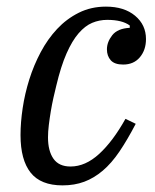

<svg xmlns="http://www.w3.org/2000/svg" viewBox="-20 -548 468 580"><path d="M169 12Q103 12 72.5 -26.5Q42 -65 42 -140Q42 -178 48.5 -221.5Q55 -265 68.5 -308Q82 -351 103 -390.5Q124 -430 152.5 -460.5Q181 -491 218 -509.5Q255 -528 300 -528Q355 -528 388 -500.5Q421 -473 421 -430Q421 -397 402.5 -375Q384 -353 352 -353Q326 -353 314.5 -366Q303 -379 303 -399Q303 -421 319 -441.5Q335 -462 372 -464V-471Q349 -488 304 -488Q280 -488 258.5 -479Q237 -470 217.5 -447.5Q198 -425 181 -386.5Q164 -348 150 -289Q146 -273 141.5 -253Q137 -233 133.5 -212Q130 -191 127.5 -170.5Q125 -150 125 -133Q125 -92 141.5 -68.5Q158 -45 193 -45Q238 -45 279.5 -83Q321 -121 359 -189L390 -174Q365 -126 341 -90.5Q317 -55 290.5 -32.5Q264 -10 234.5 1Q205 12 169 12Z"/></svg>

Font: IBM Plex Serif
Style: Italic
Weight: 400
Italic angle: -14°
Designer: Mike Abbink, Paul van der Laan, Pieter van Rosmalen
Foundry: Bold Monday
Version: Version 3.001